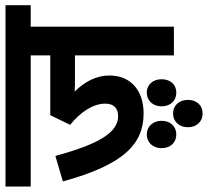

<svg xmlns="http://www.w3.org/2000/svg" viewBox="-50 -612 775 716"><g transform="rotate(-90 338.0 -254.5)"><path d="M596 -528H676V-622H0V-528H489V-455H266L230 -381C277 -343 309 -296 309 -250C309 -219 293 -202 262 -202C200 -202 157 -278 114 -436L19 -408C82 -178 160 -107 273 -107C356 -107 414 -153 414 -235C414 -282 391 -327 354 -364C369 -363 387 -363 406 -363H489V6H596ZM299 -40C299 -8 319 15 350 15C381 15 400 -8 400 -40C400 -71 381 -95 350 -95C319 -95 299 -71 299 -40ZM143 -40C143 -8 163 15 194 15C225 15 245 -8 245 -40C245 -71 225 -95 194 -95C163 -95 143 -71 143 -40ZM221 58C221 90 241 113 272 113C304 113 323 90 323 58C323 27 304 3 272 3C241 3 221 27 221 58Z"/></g></svg>

Font: Noto Sans Devanagari UI Condensed SemiBold
Style: Regular
Weight: 600
Width: 3
Designer: Jelle Bosma - Monotype Design Team
Foundry: Monotype Imaging Inc.
Version: Version 2.003